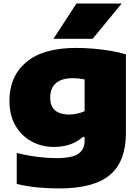

<svg xmlns="http://www.w3.org/2000/svg" viewBox="-20 -828 785 1078"><path d="M312 230Q252 230 193.8 224.5Q135.5 219 74 205V31Q135.5 46 193.5 53Q251.5 60 294 60Q385 60 420 35.2Q455 10.5 455 -36V-59H445Q383 -3 282 -3Q215 -3 158.2 -33.5Q101.5 -64 67.2 -122Q33 -180 33 -263Q33 -399.5 127.5 -479.2Q222 -559 408 -559Q454 -559 504 -554.8Q554 -550.5 601.5 -542.5Q649 -534.5 687 -523V-82Q687 79 596.8 154.5Q506.5 230 312 230ZM367 -185Q389.5 -185 412.5 -189.8Q435.5 -194.5 455 -204V-382Q441.5 -385 424.5 -387Q407.5 -389 388 -389Q326.5 -389 294.2 -361.2Q262 -333.5 262 -281Q262 -229.5 290.5 -207.2Q319 -185 367 -185ZM280 -610 409 -808H663L500 -610Z"/></svg>

Font: Encode Sans Exp Black
Style: Regular
Weight: 900
Width: 7
Designer: Multiple Designers
Foundry: Impallari Type
Version: Version 3.002; ttfautohint (v1.8.3) -l 8 -r 50 -G 200 -x 14 